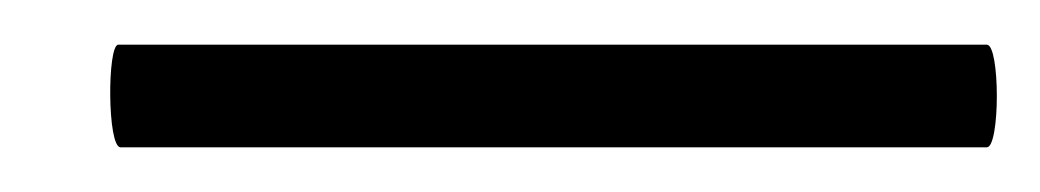

<svg xmlns="http://www.w3.org/2000/svg" viewBox="-20 -34 466 86"><path d="M34 32H422C428 32 428 -14 422 -14H33C28 -14 28 32 34 32Z"/></svg>

Font: Cormorant SC Semi
Style: Regular
Weight: 600
Designer: Christian Thalmann (Catharsis Fonts)
Version: Version 1.000;PS 001.000;hotconv 1.0.70;makeotf.lib2.5.58329